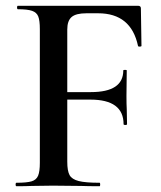

<svg xmlns="http://www.w3.org/2000/svg" viewBox="-20 -645 558 665"><path d="M37 -12Q73 -12 89.5 -17Q106 -22 112 -36.5Q118 -51 118 -81V-544Q118 -574 112.5 -588Q107 -602 91 -607.5Q75 -613 42 -613Q39 -613 39 -619Q39 -625 42 -625H458Q468 -625 468 -616L470 -486Q470 -484 464.5 -483.5Q459 -483 458 -486Q434 -599 320 -599H279Q243 -599 228 -586Q213 -573 213 -543V-85Q213 -53 221 -38.5Q229 -24 252.5 -18Q276 -12 325 -12Q327 -12 327 -6Q327 0 325 0Q284 0 261 -1L163 -2L90 -1Q71 0 37 0Q34 0 34 -6Q34 -12 37 -12ZM293 -300H168V-326H295Q407 -326 407 -401Q407 -403 413 -403Q419 -403 419 -401L418 -313Q418 -282 419 -267L420 -215Q420 -212 414 -212Q408 -212 408 -215Q408 -300 293 -300Z"/></svg>

Font: Cormorant SC SemiBold
Style: Regular
Weight: 600
Designer: Christian Thalmann (Catharsis Fonts)
Foundry: Catharsis Fonts
Version: Version 4.000